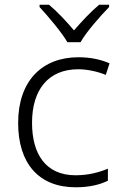

<svg xmlns="http://www.w3.org/2000/svg" viewBox="-20 -785 516 815"><path d="M266 -606H322C346 -649 405 -716 443 -755V-765H401C365 -735 326 -693 294 -656C263 -693 224 -735 188 -765H148V-755C184 -716 241 -649 266 -606ZM301 10C359 10 404 -1 438 -18V-69C400 -53 354 -41 301 -41C174 -41 116 -131 116 -264C116 -405 186 -491 312 -491C349 -491 393 -482 429 -467L445 -516C410 -532 364 -542 313 -542C160 -542 57 -443 57 -263C57 -91 145 10 301 10Z"/></svg>

Font: Noto Sans Ethiopic Light
Style: Regular
Weight: 300
Designer: Monotype Design Team
Foundry: Monotype Imaging Inc.
Version: Version 2.102